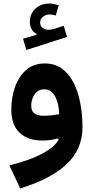

<svg xmlns="http://www.w3.org/2000/svg" viewBox="-20 -778 510 1066"><path d="M306.1 -749.1Q291.8 -753.3 279 -755.8Q266.1 -758.3 254.2 -758.3Q206.8 -758.3 176.3 -729.6Q145.7 -700.9 145.7 -657.4Q145.7 -633.9 155.5 -616.2Q165.3 -598.6 183 -589.8V-584.9L107.8 -563.1L126.2 -500.5L352.1 -573L333.7 -634.8L281.1 -617.8Q265.3 -612.7 249.5 -612.7Q229.3 -612.7 216 -623.7Q202.8 -634.8 202.8 -652.2Q202.8 -672.3 218.5 -685Q234.1 -697.7 258 -697.7Q266.2 -697.7 274.2 -696.1Q282.2 -694.5 289.7 -691.8ZM305.6 -2.9Q290.8 25.8 252 52.4Q213.2 79.1 156.7 101.4Q100.2 123.7 31.9 139.9L92.1 268.1Q262.7 215.8 350.3 133.3Q437.9 50.8 437.9 -72.7Q437.9 -140 426.2 -203.1Q414.5 -266.2 389.6 -316.4Q364.7 -366.5 324.9 -396.1Q285 -425.7 228.7 -425.7Q166.2 -425.7 124.9 -389.2Q83.7 -352.6 63.2 -294Q42.8 -235.4 42.8 -170Q42.8 -85.2 88.3 -41.4Q133.9 2.3 216.6 2.3Q239 2.3 261.1 -0.9Q283.3 -4 301.8 -9.5ZM308.7 -143.9Q289.2 -140.2 267.3 -137.7Q245.4 -135.2 222 -135.2Q190.2 -135.2 171.8 -147.7Q153.4 -160.1 153.4 -190.5Q153.4 -213.4 161.6 -234.2Q169.7 -255.1 185.6 -268.6Q201.5 -282.1 225 -282.1Q247.4 -282.1 263 -270Q278.6 -257.9 288.6 -237.6Q298.5 -217.4 303.3 -193Q308.1 -168.7 308.7 -143.9Z"/></svg>

Font: Estedad-FD VF
Style: Regular
Weight: 100
Designer: Amin Abedi
Version: Version 7.3